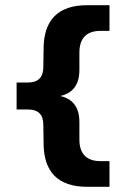

<svg xmlns="http://www.w3.org/2000/svg" viewBox="-20 -720 487 740"><path d="M316 0H402V-99H367C314 -99 286 -127 286 -182V-249C286 -305 262 -339 212 -350C262 -361 286 -395 286 -451V-517C286 -573 314 -601 367 -601H402V-700H316C204 -700 147 -643 148 -528L147 -462C147 -422 127 -402 88 -402H44V-298H88C127 -298 147 -279 147 -239L148 -172C147 -57 204 0 316 0Z"/></svg>

Font: LT Wave UI Medium
Style: Regular
Weight: 500
Designer: Daniel Lyons
Foundry: New Value
Version: Version 2.5 (Glyphs App)